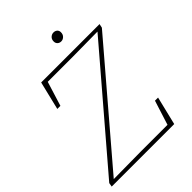

<svg xmlns="http://www.w3.org/2000/svg" viewBox="-233 -937 1051 1051"><g transform="rotate(-45 292.5 -411.0)"><path d="M3 0 7 -23 548 -655 356 -653H161L117 -511H93L133 -676H585L580 -653L40 -21L246 -23H458L503 -165H527L487 0ZM370 -757Q357 -757 348.5 -765Q340 -773 340 -786Q340 -803 350.5 -812.5Q361 -822 374 -822Q387 -822 395.5 -814.5Q404 -807 404 -794Q404 -777 393.5 -767Q383 -757 370 -757Z"/></g></svg>

Font: Source Serif 4 SmText ExtraLight
Style: Italic
Weight: 200
Italic angle: -12°
Designer: Frank Grießhammer
Foundry: Adobe
Version: Version 4.005;hotconv 1.1.0;makeotfexe 2.6.0